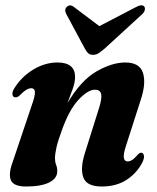

<svg xmlns="http://www.w3.org/2000/svg" viewBox="-20 -686 584 716"><path d="M37.5 -323Q28 -323 26.5 -333.2Q25 -343.5 33 -356Q60 -400 104 -426.5Q148 -453 194 -453Q260 -453 260 -399Q260 -379.5 251 -354Q242 -328.5 231.5 -301.5Q282 -386.5 340 -419.8Q398 -453 447 -453Q501 -453 513.2 -414Q525.5 -375 504.5 -312.5L451 -146Q439.5 -111.5 441.8 -97.8Q444 -84 456 -84Q464 -84 472.8 -89.5Q481.5 -95 494.5 -110Q501.5 -117 506.5 -116.5Q514 -116.5 516.5 -106.8Q519 -97 510.5 -79.5Q489.5 -39.5 451.5 -15Q413.5 9.5 359.5 9.5Q303 9.5 290.8 -24.2Q278.5 -58 296.5 -115L349 -282Q361 -319.5 357.2 -335.5Q353.5 -351.5 334 -351.5Q308 -351.5 272.8 -314Q237.5 -276.5 209.5 -197Q195.5 -159 190.2 -134.8Q185 -110.5 185 -95.5Q185 -82 189.2 -71.5Q193.5 -61 193.5 -47Q193.5 -21 163.8 -5.8Q134 9.5 77 9.5Q30.5 9.5 20.5 -14.2Q10.5 -38 28.5 -85.5L99 -295Q111.5 -330 110.2 -343.5Q109 -357 96.5 -357Q88 -357 78 -351Q68 -345 51.5 -328.5Q43.5 -322 37.5 -323ZM371 -505.5Q358.5 -495 348.8 -488.2Q339 -481.5 327 -481.5Q315 -481.5 308.5 -487.8Q302 -494 296 -505.5L227 -634Q218 -651.5 230.5 -661.5Q242.5 -671.5 257 -659L350.5 -588.5L486 -659Q509.5 -672 518 -661.5Q521.5 -657 520 -648.8Q518.5 -640.5 509 -632Z"/></svg>

Font: Fraunces 144pt S050
Style: Bold Italic
Weight: 700
Italic angle: -16°
Version: Version 1.000; ttfautohint (v1.8.3)